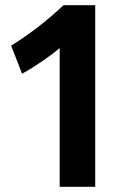

<svg xmlns="http://www.w3.org/2000/svg" viewBox="-20 -720 472 740"><path d="M225 -700C166 -645 103 -594 23 -544L65 -436C112 -461 177 -506 210 -535V0H347V-700Z"/></svg>

Font: Gully SemiBold
Style: Regular
Weight: 600
Designer: jaikishan Patel
Foundry: MagicType
Version: Version 1.000;Glyphs 3.2 (3242)